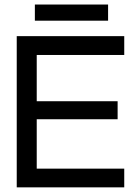

<svg xmlns="http://www.w3.org/2000/svg" viewBox="-20 -806 596 826"><path d="M130 -786.5H445V-717H130ZM514.5 -650.5V-569.5H138V-370.5H486V-293H138V-80.5H514.5V0H52V-650.5Z"/></svg>

Font: Overused Grotesk
Style: Regular
Weight: 450
Version: Version 0.004